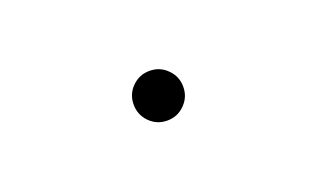

<svg xmlns="http://www.w3.org/2000/svg" viewBox="-27 -114 306 186"><g transform="rotate(-20 126.5 -21.5)"><path d="M126.4 4.3Q115.8 4.3 108.3 -3.2Q100.9 -10.7 100.9 -21.3Q100.9 -32 108.3 -39.4Q115.8 -46.9 126.4 -46.9Q137.1 -46.9 144.5 -39.4Q152 -32 152 -21.3Q152 -10.7 144.5 -3.2Q137.1 4.3 126.4 4.3Z"/></g></svg>

Font: Inter UI Thin
Style: Regular
Weight: 100
Designer: Rasmus Andersson
Foundry: rsms
Version: 3.2;8d6f07862